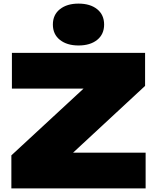

<svg xmlns="http://www.w3.org/2000/svg" viewBox="-20 -1044 870 1064"><path d="M43 0V-183L443 -553H46V-751H784V-568L385 -198H787V0ZM415 -792Q351 -792 312 -823Q273 -854 273 -908Q273 -962 312 -993Q351 -1024 415 -1024Q480 -1024 518.5 -993Q557 -962 557 -908Q557 -854 518.5 -823Q480 -792 415 -792Z"/></svg>

Font: Bounded
Style: Regular
Weight: 900
Designer: Vlad Churkin
Version: Version 1.0